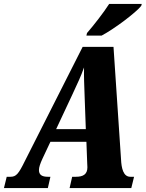

<svg xmlns="http://www.w3.org/2000/svg" viewBox="-55 -951 737 971"><path d="M382 -771H459C525 -806 633 -888 659 -921L662 -931H497C469 -887 418 -822 385 -784ZM-35 0H187L200 -57H187C157 -57 142 -67 142 -91C142 -105 148 -123 160 -149L200 -234H382L386 -127C386 -120 387 -112 387 -105C387 -69 365 -57 329 -57H310L297 0H609L623 -57H604C569 -57 559 -99 557 -147L519 -714H363L70 -135C39 -72 27 -57 -2 -57H-21ZM311 -473C340 -536 353 -562 370 -610C369 -562 371 -523 373 -464L379 -298H229Z"/></svg>

Font: Noto Serif ExtraCondensed Black
Style: Italic
Weight: 900
Width: 2
Italic angle: -12°
Designer: Monotype Design Team
Foundry: Monotype Imaging Inc.
Version: Version 2.014